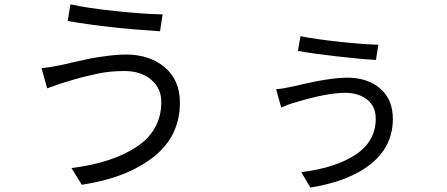

<svg xmlns="http://www.w3.org/2000/svg" viewBox="-20 -801 2040 877"><path d="M716.8 -335Q716.8 -397.5 670.4 -437Q624 -476.6 547.9 -476.6Q515.6 -476.6 483.9 -473.6Q452.1 -470.7 418.5 -462.9Q384.8 -455.1 367.7 -451.2Q350.6 -447.3 315.4 -437Q280.3 -426.8 278.3 -425.8Q262.7 -421.9 195.3 -397.5L169.9 -489.3Q206.1 -493.2 259.8 -503.9Q262.7 -504.9 316.4 -517.1Q370.1 -529.3 395 -534.2Q419.9 -539.1 467.8 -545.4Q515.6 -551.8 555.7 -551.8Q664.1 -551.8 732.9 -493.2Q801.8 -434.6 801.8 -332Q801.8 -177.7 679.2 -82.5Q556.6 12.7 353.5 43L306.6 -33.2Q497.1 -57.6 606.9 -132.3Q716.8 -207 716.8 -335ZM289.1 -705.1 301.8 -781.2Q378.9 -763.7 511.2 -750Q643.6 -736.3 722.7 -735.4L710.9 -658.2Q474.6 -672.9 289.1 -705.1Z M1696.3 -258.8Q1696.3 -315.4 1656.7 -346.2Q1617.2 -377 1556.6 -377Q1473.6 -377 1331.1 -334Q1295.9 -324.2 1264.6 -309.6L1241.2 -393.6Q1264.6 -394.5 1314.5 -405.3Q1322.3 -407.2 1363.3 -416.5Q1404.3 -425.8 1429.7 -430.7Q1455.1 -435.5 1494.6 -440.9Q1534.2 -446.3 1564.5 -446.3Q1659.2 -446.3 1716.8 -396.5Q1774.4 -346.7 1774.4 -257.8Q1774.4 -133.8 1675.3 -53.2Q1576.2 27.3 1397.5 55.7L1356.4 -14.6Q1513.7 -34.2 1605 -95.2Q1696.3 -156.2 1696.3 -258.8ZM1340.8 -568.4 1352.5 -635.7Q1419.9 -622.1 1528.3 -610.4Q1636.7 -598.6 1708 -596.7L1697.3 -527.3Q1633.8 -530.3 1519 -543.5Q1404.3 -556.6 1340.8 -568.4Z"/></svg>

Font: GenEi Gothic M Regular
Style: Regular
Weight: 400
Designer: o_tamon (Modified); [Source Han Sans]
Ryoko NISHIZUKA  (kana & ideographs); Paul D. Hunt (Latin, Greek & Cyrillic); Wenl
Version: Version 1.1a;Original Version 1.004